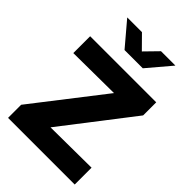

<svg xmlns="http://www.w3.org/2000/svg" viewBox="-269 -1050 1161 1161"><g transform="rotate(45 311.5 -469.5)"><path d="M29 0V-112L376 -559L31 -556V-700H596V-588L251 -141L599 -144V0ZM235 -939 317 -856 398 -939H521L393 -788H237L109 -939Z"/></g></svg>

Font: Red Hat Text
Style: Bold
Weight: 700
Designer: Pentagram, MCKL
Foundry: MCKL
Version: Version 1.030